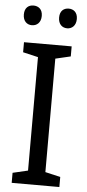

<svg xmlns="http://www.w3.org/2000/svg" viewBox="-60 -937 439 971"><g transform="rotate(5 159.0 -451.5)"><path d="M25 -854C25 -820 45 -803 70 -803C95 -803 116 -820 116 -854C116 -888 95 -903 70 -903C45 -903 25 -888 25 -854ZM204 -854C204 -820 224 -803 249 -803C273 -803 294 -820 294 -854C294 -888 273 -903 249 -903C224 -903 204 -888 204 -854ZM280 0V-51L203 -69V-645L280 -663V-714H38V-663L115 -645V-69L38 -51V0Z"/></g></svg>

Font: Noto Sans Gurmukhi UI SemiCondensed
Style: Regular
Weight: 400
Width: 4
Designer: Jelle Bosma - Monotype Design Team
Foundry: Monotype Imaging Inc.
Version: Version 2.004